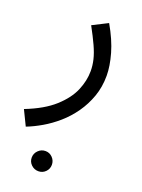

<svg xmlns="http://www.w3.org/2000/svg" viewBox="-167 -404 641 868"><g transform="rotate(20 153.5 30.5)"><path d="M9 230 -26 158Q61 124 110 79.5Q159 35 179 -12.5Q199 -60 199 -106Q199 -133 192.5 -160.5Q186 -188 170.5 -222Q155 -256 130 -302L203 -339Q241 -273 257.5 -215Q274 -157 274 -111Q274 -57 257.5 -10.5Q241 36 213.5 75Q186 114 151.5 144Q117 174 80 195.5Q43 217 9 230ZM131 400Q111 400 96.5 386Q82 372 82 352Q82 332 96.5 317.5Q111 303 131 303Q151 303 165 317.5Q179 332 179 352Q179 372 165 386Q151 400 131 400Z"/></g></svg>

Font: Noto Sans Arabic SemiCondensed
Style: Regular
Weight: 400
Width: 4
Designer: Monotype Design Team, Nadine Chahine, Nizar Qandah and Khaled Hosny
Foundry: Monotype Imaging Inc.
Version: Version 2.012